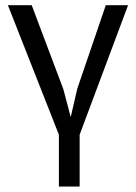

<svg xmlns="http://www.w3.org/2000/svg" viewBox="-20 -508 513 724"><path d="M202.1 0Q202.1 48.8 202.1 195.3Q221.7 195.3 280.3 195.3Q280.3 146.5 280.3 0Q326.2 -122.1 462.9 -488.3Q441.4 -488.3 378.9 -488.3Q351.6 -409.2 271.5 -173.8Q265.6 -147.5 247.1 -68.4Q247.1 -68.4 246.1 -68.4Q239.3 -94.7 218.8 -171.9Q189.5 -251 99.6 -488.3Q77.1 -488.3 9.8 -488.3Q57.6 -366.2 202.1 0Z"/></svg>

Font: Aptus Gothic JP
Style: Medium
Weight: 400
Designer: Fuminori Ogawa / Motoya
Version: Version 1